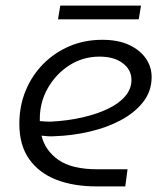

<svg xmlns="http://www.w3.org/2000/svg" viewBox="-20 -665 593 685"><path d="M324 0Q242 0 180.5 -24Q119 -48 84 -97.5Q49 -147 49 -223Q49 -287 71.5 -341.5Q94 -396 134 -436.5Q174 -477 227.5 -500Q281 -523 345 -523Q401 -523 440 -505Q479 -487 500 -457Q521 -427 521 -390Q521 -340 491 -301.5Q461 -263 411.5 -236.5Q362 -210 300 -195.5Q238 -181 174 -179Q162 -178 150.5 -179Q139 -180 128 -181Q141 -128 188.5 -94.5Q236 -61 329 -61H435L427 0ZM122 -233Q131 -232 141 -231.5Q151 -231 161 -231Q221 -234 273.5 -246Q326 -258 365.5 -277Q405 -296 427 -322Q449 -348 449 -380Q449 -416 418 -439.5Q387 -463 335 -463Q276 -463 227.5 -432Q179 -401 150 -349.5Q121 -298 122 -236Q122 -235 122 -234.5Q122 -234 122 -233ZM187 -596 195 -645H483L475 -596Z"/></svg>

Font: MuseoModerno Light
Style: Italic
Weight: 300
Italic angle: -9°
Designer: Pablo Cosgaya, Héctor Gatti, Marcela Romero, and the Authors of The MuseoModerno Project.
Foundry: Omnibus-Type Team
Version: Version 1.003